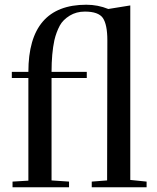

<svg xmlns="http://www.w3.org/2000/svg" viewBox="-20 -792 666 812"><path d="M233 -684Q246 -708 275 -726Q303 -743 339 -743Q396 -743 415 -716Q434 -688 434 -621L433 -29L368 -24V0H600V-24L531 -31V-769L438 -754Q394 -772 345 -772Q100 -772 100 -488H30V-462H100V-28L33 -24V0H272V-24L198 -29V-462H347V-488H198Q198 -566 210 -622Q218 -656 233 -684Z"/></svg>

Font: Rufina
Style: Regular
Weight: 400
Designer: Martin Sommaruga
Foundry: Martin Sommaruga
Version: Version